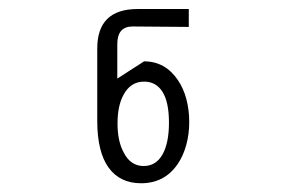

<svg xmlns="http://www.w3.org/2000/svg" viewBox="-20 -780 642 430"><path d="M377.9 -412.6Q390.6 -431.2 397.2 -455.6Q403.8 -480 403.8 -506.3Q403.8 -533.2 397.5 -557.6Q391.1 -582 378.4 -600.6Q350.1 -642.6 302.7 -642.6L242.7 -604V-681.2Q242.7 -720.7 276.9 -720.7L402.8 -719.7V-759.8H288.1Q197.8 -759.8 197.8 -671.4V-509.3Q197.8 -439.9 223.1 -404.8Q248.5 -369.6 295.9 -369.6Q348.6 -369.6 377.9 -412.6ZM257.3 -438Q243.2 -463.4 243.2 -503.4Q243.2 -543.5 256.8 -567.9Q272.5 -597.2 302.7 -597.2Q329.6 -597.2 344 -574.2Q358.4 -551.3 358.4 -505.4Q358.4 -459.5 343.8 -433.8Q329.1 -408.2 301.8 -408.2Q272.5 -408.2 257.3 -438Z"/></svg>

Font: Hack Dev
Style: Regular
Weight: 400
Designer: Christopher Simpkins
Foundry: Christopher Simpkins
Version: Version 2.0315